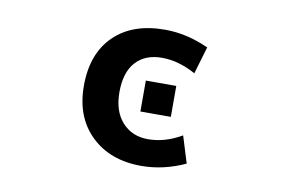

<svg xmlns="http://www.w3.org/2000/svg" viewBox="-63 -640 1126 758"><g transform="rotate(10 500.0 -261.0)"><path d="M684.6 -135.7 717.8 -28.3Q630.9 11.7 542 11.7Q417 11.7 340.8 -62Q264.6 -135.7 264.6 -260.7Q264.6 -389.6 338.4 -461.9Q412.1 -534.2 542 -534.2Q629.9 -534.2 717.8 -494.1L685.5 -384.8Q616.2 -422.9 549.8 -422.9Q482.4 -422.9 444.8 -381.3Q407.2 -339.8 407.2 -260.7Q407.2 -183.6 446.8 -140.1Q486.3 -96.7 549.8 -96.7Q618.2 -96.7 684.6 -135.7ZM502 -199.2V-323.2H624V-199.2Z"/></g></svg>

Font: Gen Shin Gothic Monospace Bold
Style: Bold
Weight: 700
Designer: [Source Han Sans]
Ryoko NISHIZUKA  (kana & ideographs); Paul D. Hunt (Latin, Greek & Cyrillic); Wenlong ZHANG  (bopomofo
Version: Version 1.002.20150607